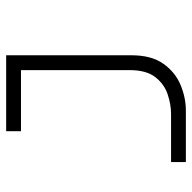

<svg xmlns="http://www.w3.org/2000/svg" viewBox="-20 -606 626 626"><g transform="rotate(-90 293.0 -293.0)"><path d="M77.6 0V-48.3H234.9Q265.1 -48.3 298.3 -59.3Q331.5 -70.3 354.5 -99.6Q377.4 -128.9 377.4 -183.6V-537.6H178.2V-585.9H425.8V-177.7Q425.8 -111.8 397.9 -73Q370.1 -34.2 328.6 -17.1Q287.1 0 245.6 0Z"/></g></svg>

Font: Cascadia Code NF ExtraLight
Style: Regular
Weight: 200
Monospace: yes
Designer: Aaron Bell
Foundry: Saja Typeworks
Version: Version 2404.023; ttfautohint (v1.8.4)